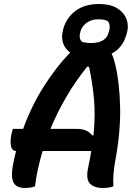

<svg xmlns="http://www.w3.org/2000/svg" viewBox="-20 -925 690 955"><path d="M154 2Q132 10 105 10Q62 10 48 -16Q34 -42 43 -96Q50 -136 60 -174Q38 -175 34 -202Q30 -229 38 -262L44 -284H95Q137 -399 197.5 -494.5Q258 -590 329 -664Q302 -683 293 -713Q284 -743 294 -777L295 -783Q312 -839 357 -872Q402 -905 473 -905Q528 -905 562 -884.5Q596 -864 609 -830Q622 -796 610 -757L608 -751Q590 -687 535 -658Q541 -647 545.5 -632.5Q550 -618 554 -601Q575 -511 577.5 -390.5Q580 -270 554 -129Q547 -92 544.5 -60Q542 -28 544 2Q532 6 520.5 8Q509 10 492 10Q447 10 426.5 -13Q406 -36 419 -94Q428 -136 434 -174H192Q178 -128 168.5 -83.5Q159 -39 154 2ZM470 -829Q436 -829 413 -813Q390 -797 382 -774L380 -768Q370 -733 388 -717Q406 -711 435 -711Q468 -711 490.5 -723.5Q513 -736 520 -762L522 -768Q532 -804 514 -822Q505 -825 494.5 -827Q484 -829 470 -829ZM362 -284Q390 -284 408.5 -275.5Q427 -267 438 -252H445Q455 -353 447.5 -433Q440 -513 423 -592L414 -594Q354 -519 308.5 -440.5Q263 -362 231 -284Z"/></svg>

Font: Recursive Sn Csl St SmB
Style: Italic
Weight: 600
Italic angle: -15°
Version: Version 1.079;hotconv 1.0.112;makeotfexe 2.5.65598; ttfautoh